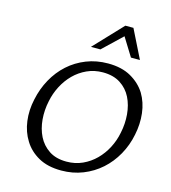

<svg xmlns="http://www.w3.org/2000/svg" viewBox="-137 -1076 1068 1196"><g transform="rotate(15 397.0 -477.5)"><path d="M369 10Q281 10 221.5 -23.5Q162 -57 129 -111Q95 -165 86 -233.5Q77 -302 93 -374Q108 -446 142 -507.5Q176 -569 226 -614Q276 -659 340.5 -684.5Q405 -710 480 -710Q568 -710 628 -676Q688 -642 722 -588Q755 -533 763 -464.5Q771 -396 756 -325Q742 -254 707.5 -192.5Q673 -131 622.5 -86Q572 -41 507.5 -15.5Q443 10 369 10ZM386 -52Q442 -52 489 -73.5Q536 -95 572 -131Q608 -167 632.5 -214Q657 -261 667 -313Q680 -373 675 -433Q670 -493 646 -541Q622 -589 576.5 -618.5Q531 -648 463 -648Q408 -648 361 -626.5Q314 -605 278 -569Q242 -533 217.5 -485.5Q193 -438 183 -387Q170 -327 175 -267.5Q180 -208 204 -160Q228 -112 273 -82Q318 -52 386 -52ZM349 -782 522 -965H574L665 -782H607L534 -900L410 -782Z"/></g></svg>

Font: Isabella Sans
Style: Italic
Weight: 400
Italic angle: -12°
Designer: Christian Thalmann (Catharsis Fonts), Cristiano Sobral
Foundry: The Isabella Sans Project Authors
Version: Version 2.026; ttfautohint (v1.8.4.7-5d5b-dirty)